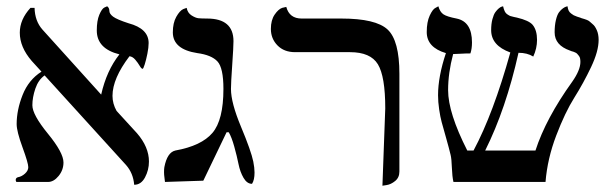

<svg xmlns="http://www.w3.org/2000/svg" viewBox="-20 -579 1957 611"><path d="M453 -442Q453 -428 449 -408Q445 -388 440.5 -374Q436 -360 434 -360Q430 -360 424.5 -369.5Q419 -379 410.5 -389Q402 -399 392 -400Q338 -329 338 -274Q338 -249 351 -226L416 -155Q454 -111 454 -65Q454 -38 441.5 -14.5Q429 9 407 9Q404 -28 381 -54L122 -339Q102 -325 92.5 -297Q83 -269 83 -244Q83 -214 132.5 -153.5Q182 -93 182 -62Q182 -38 166.5 -19Q151 0 133 0H32Q30 -4 30 -6Q30 -13 37 -15Q49 -17 59.5 -26.5Q70 -36 70 -47Q70 -60 51.5 -110.5Q33 -161 33 -184Q33 -229 52 -277Q71 -325 112 -351L81 -385Q43 -429 43 -475Q43 -517 77 -554H90Q91 -512 115 -485L301 -279L302 -278Q319 -354 360 -406Q288 -424 288 -482Q288 -513 296 -532Q304 -551 312 -555L321 -559Q328 -554 328 -544.5Q328 -535 340 -526Q352 -517 389 -505Q453 -488 453 -442Z M715 -296Q715 -252 747 -175.5Q779 -99 786 -65Q790 -45 790 -30Q790 -6 782 6Q766 6 755 -13Q744 -32 739 -57Q734 -82 725.5 -112.5Q717 -143 708 -158H701L627 -4L505 0Q505 -2 503.5 -12.5Q502 -23 502 -31Q502 -41 503 -47Q512 -94 538 -100Q621 -115 656 -156Q691 -197 691 -296Q691 -363 672 -383.5Q653 -404 608 -410Q530 -422 530 -476Q530 -506 541 -525.5Q552 -545 563 -550L574 -554Q577 -538 589.5 -530Q602 -522 611.5 -521Q621 -520 639 -520Q723 -520 723 -448Q723 -430 719 -372.5Q715 -315 715 -296Z M1197 12 1206 -234Q1206 -336 1182.5 -374.5Q1159 -413 1094 -413H919Q884 -413 863 -434.5Q842 -456 842 -487Q842 -515 854 -532.5Q866 -550 878 -554L891 -557Q901 -520 940 -520H1066Q1176 -520 1213.5 -485Q1251 -450 1251 -344V-33Q1251 -14 1237.5 -3Q1224 8 1210 10Z M1885 -452Q1885 -416 1861 -365.5Q1837 -315 1807.5 -268Q1778 -221 1750 -147.5Q1722 -74 1716 0H1423Q1419 -17 1418 -45.5Q1417 -74 1414 -86Q1409 -107 1399.5 -140.5Q1390 -174 1385.5 -190.5Q1381 -207 1377.5 -231Q1374 -255 1374 -276Q1374 -335 1399 -410Q1338 -428 1338 -477Q1338 -509 1347.5 -529.5Q1357 -550 1366 -554L1375 -559Q1380 -541 1391 -533.5Q1402 -526 1433 -520Q1482 -510 1482 -444Q1482 -424 1477 -409Q1462 -409 1445.5 -408Q1429 -407 1422 -407Q1406 -347 1406 -292Q1406 -220 1467 -100H1487Q1550 -218 1604 -412Q1543 -434 1543 -483Q1543 -503 1547 -518Q1551 -533 1556.5 -540.5Q1562 -548 1567.5 -552.5Q1573 -557 1577 -558L1581 -559Q1583 -550 1586 -543.5Q1589 -537 1595 -533Q1601 -529 1604 -528Q1607 -527 1615.5 -525Q1624 -523 1625 -523Q1663 -514 1675 -500Q1689 -483 1689 -452Q1689 -425 1677 -399Q1658 -411 1630 -411Q1590 -232 1524 -100H1684Q1717 -202 1801 -319Q1827 -356 1827 -382Q1827 -388 1826 -393Q1825 -398 1822 -401.5Q1819 -405 1817 -407.5Q1815 -410 1810.5 -412Q1806 -414 1804.5 -414.5Q1803 -415 1799 -416L1794 -418Q1745 -435 1745 -476Q1745 -498 1749 -515Q1753 -532 1759 -540Q1765 -548 1771.5 -552.5Q1778 -557 1782 -558L1786 -559Q1787 -551 1789.5 -545.5Q1792 -540 1797.5 -536Q1803 -532 1805.5 -530.5Q1808 -529 1816.5 -526Q1825 -523 1826 -523L1831 -521Q1837 -519 1839.5 -518.5Q1842 -518 1848 -515.5Q1854 -513 1857 -510Q1860 -507 1865 -503Q1870 -499 1873 -494.5Q1876 -490 1879 -483.5Q1882 -477 1883.5 -469Q1885 -461 1885 -452Z"/></svg>

Font: Linux Libertine Initials O
Style: Initials
Weight: 400
Designer: Philipp H. Poll
Foundry: Philipp H. Poll
Version: Version 5.0.6